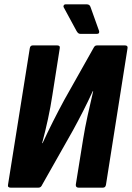

<svg xmlns="http://www.w3.org/2000/svg" viewBox="-20 -864 608 884"><path d="M29 0Q14 0 17 -14L117 -641Q119 -655 131 -655H243Q258 -655 255 -641L221 -425Q213 -372 201 -316.5Q189 -261 174 -205H176Q199 -255 224.5 -305.5Q250 -356 276 -404L410 -642Q413 -648 416.5 -651.5Q420 -655 427 -655H555Q570 -655 567 -641L468 -14Q466 0 454 0H342Q328 0 329 -14L363 -225Q371 -275 383.5 -332Q396 -389 409 -444H407Q386 -398 362.5 -352Q339 -306 316 -264L174 -13Q172 -8 168 -4Q164 0 157 0ZM351 -708Q344 -708 340 -711.5Q336 -715 332 -722L273 -831Q271 -835 273.5 -839.5Q276 -844 281 -844H380Q393 -844 397 -831L436 -722Q438 -716 435.5 -712Q433 -708 426 -708Z"/></svg>

Font: Sofia Sans Condensed Black
Style: Italic
Weight: 900
Italic angle: -9°
Version: Version 4.100